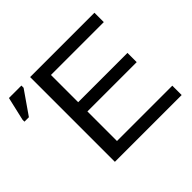

<svg xmlns="http://www.w3.org/2000/svg" viewBox="-161 -895 1102 1102"><g transform="rotate(-45 389.5 -344.5)"><path d="M199 0V-688H721V-612H292V-391H692V-316H292V-76H741V0ZM-5 -530V-546L28 -689H129V-671L31 -530Z"/></g></svg>

Font: Libra Sans
Style: Regular
Weight: 400
Foundry: Context Ltd
Version: Version 1.000; ttfautohint (v1.3)